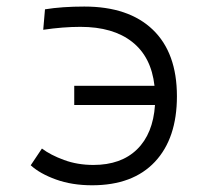

<svg xmlns="http://www.w3.org/2000/svg" viewBox="-20 -547 626 577"><path d="M256.8 9.8Q196.3 9.8 148.2 -7.6Q100.1 -24.9 72.3 -50.3L106 -100.6Q131.8 -81.1 172.4 -66.2Q212.9 -51.3 260.7 -51.3Q343.8 -51.3 391.8 -98.1Q439.9 -145 445.8 -231.4H203.1V-289.1H444.3Q434.6 -376 377.2 -421.1Q319.8 -466.3 221.7 -466.3Q169.4 -466.3 109.9 -457.5L115.2 -519Q166.5 -527.3 233.4 -527.3Q366.7 -527.3 439.2 -457.8Q511.7 -388.2 511.7 -257.8Q511.7 -131.3 445.6 -60.8Q379.4 9.8 256.8 9.8Z"/></svg>

Font: Cascadia Code NF Light
Style: Regular
Weight: 300
Monospace: yes
Designer: Aaron Bell
Foundry: Saja Typeworks
Version: Version 2404.023; ttfautohint (v1.8.4)